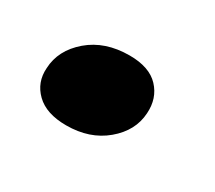

<svg xmlns="http://www.w3.org/2000/svg" viewBox="-48 -223 351 313"><g transform="rotate(30 128.0 -67.0)"><path d="M93 9Q55.5 9 36.2 -9.8Q17 -28.5 19 -56Q20.5 -90.5 50.2 -116Q80 -141.5 126 -141.5Q163.5 -141.5 181.5 -122.2Q199.5 -103 197.5 -74Q195.5 -40 166.2 -15.5Q137 9 93 9Z"/></g></svg>

Font: Fraunces 72pt SuperSoft SemiBold
Style: Italic
Weight: 600
Italic angle: -16°
Version: Version 1.000;[b76b70a41]